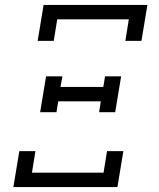

<svg xmlns="http://www.w3.org/2000/svg" viewBox="-20 -755 640 775"><path d="M132 -590 156 -735H575L551 -590H486L500 -677H211L197 -590ZM142 -302 166 -447H232L224 -404H397L404 -447H469L445 -302H380L387 -346H215L208 -302ZM34 0 58 -145H123L109 -58H398L412 -145H478L454 0Z"/></svg>

Font: Iosevka Slab Light Extended
Style: Italic
Weight: 300
Width: 7
Italic angle: -9°
Monospace: yes
Designer: Belleve Invis
Foundry: Belleve Invis
Version: Version 11.1.0; ttfautohint (v1.8.3)